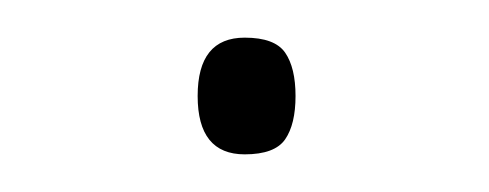

<svg xmlns="http://www.w3.org/2000/svg" viewBox="-20 -365 260 102"><path d="M110 -345Q126 -345 131.5 -337Q137 -329 137 -314Q137 -299 131.5 -291Q126 -283 110 -283Q85 -283 85 -314Q85 -345 110 -345Z"/></svg>

Font: Noto Sans UI Thin
Style: Regular
Weight: 250
Designer: Monotype Design Team
Foundry: Monotype Imaging Inc.
Version: Version 1.001